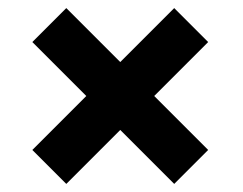

<svg xmlns="http://www.w3.org/2000/svg" viewBox="-20 -578 600 475"><path d="M60 -207 411 -558 495 -474 144 -123ZM60 -474 144 -558 495 -207 411 -123Z"/></svg>

Font: Roboto Serif 20pt ExtraBold
Style: Regular
Weight: 800
Version: Version 1.008